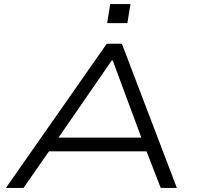

<svg xmlns="http://www.w3.org/2000/svg" viewBox="-20 -919 972 939"><path d="M9 0 502 -705H576L845 0H766L687 -204L728 -179H184L237 -204L95 0ZM527 -624 253 -227 220 -246H712L678 -228L531 -624ZM504 -806 519 -899H618L603 -806Z"/></svg>

Font: Nunito Sans 7pt Expanded Light
Style: Italic
Weight: 300
Width: 7
Italic angle: -9°
Designer: Vernon Adams
Foundry: Vernon Adams
Version: Version 3.101;gftools[0.9.27]